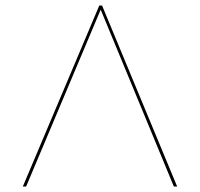

<svg xmlns="http://www.w3.org/2000/svg" viewBox="-20 -678 727 698"><path d="M612 0 346 -643 75 0H63L341 -658H351L624 0Z"/></svg>

Font: Ysabeau Infant Hairline
Style: Regular
Weight: 100
Designer: Christian Thalmann (Catharsis Fonts)
Version: Version 0.003